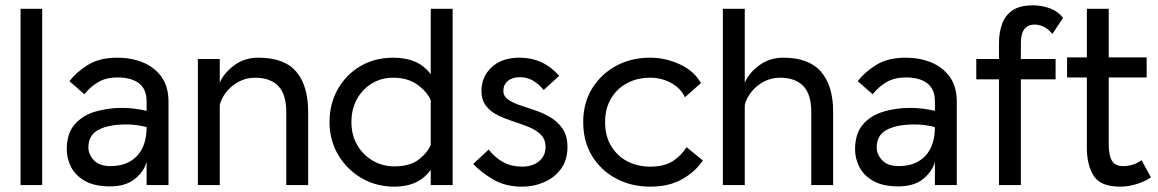

<svg xmlns="http://www.w3.org/2000/svg" viewBox="-20 -693 4335 719"><path d="M57 0V-660H138V0Z M392 5Q334 5 298 -15.5Q262 -36 246 -68Q230 -100 230 -133Q230 -193 259.5 -227Q289 -261 336.5 -275Q384 -289 437 -289Q460 -289 484 -286Q508 -283 529 -278V-314Q529 -359 500.5 -381Q472 -403 420 -403Q379 -403 349.5 -386.5Q320 -370 296 -340L240 -389Q265 -422 308.5 -449.5Q352 -477 420 -477Q471 -477 514.5 -459.5Q558 -442 584.5 -405.5Q611 -369 611 -312V0H529V-87Q519 -50 484.5 -22.5Q450 5 392 5ZM394 -71Q457 -71 493 -109Q529 -147 529 -217Q515 -221 494.5 -224Q474 -227 453 -227Q387 -227 349 -207Q311 -187 311 -141Q311 -115 331.5 -93Q352 -71 394 -71Z M721 0V-472H803V-383Q817 -418 856 -447.5Q895 -477 947 -477Q1045 -477 1089.5 -424.5Q1134 -372 1134 -274V0H1052V-274Q1052 -340 1022 -371Q992 -402 935 -402Q902 -402 874 -387Q846 -372 827.5 -348.5Q809 -325 803 -300V0Z M1675 -660V0H1593V-57Q1548 6 1457 6Q1389 6 1334 -26Q1279 -58 1246.5 -113Q1214 -168 1214 -236Q1214 -304 1245 -359Q1276 -414 1330 -445.5Q1384 -477 1452 -477Q1497 -477 1532 -463Q1567 -449 1593 -415V-660ZM1452 -402Q1408 -402 1372.5 -380.5Q1337 -359 1316.5 -321.5Q1296 -284 1296 -236Q1296 -187 1318 -149.5Q1340 -112 1376.5 -91Q1413 -70 1457 -70Q1515 -70 1548 -95.5Q1581 -121 1593 -151V-318Q1579 -350 1543 -376Q1507 -402 1452 -402Z M1935 6Q1873 6 1827.5 -20.5Q1782 -47 1752 -79L1810 -133Q1834 -102 1865 -85.5Q1896 -69 1935 -69Q1975 -69 1999 -89.5Q2023 -110 2023 -142Q2023 -171 2005.5 -188.5Q1988 -206 1961 -217Q1934 -228 1903 -238Q1872 -248 1845 -261Q1818 -274 1800.5 -296Q1783 -318 1783 -353Q1783 -406 1821.5 -441.5Q1860 -477 1925 -477Q2015 -477 2074 -409L2016 -356Q1998 -378 1976 -391Q1954 -404 1928 -404Q1899 -404 1882 -390Q1865 -376 1865 -353Q1865 -333 1882.5 -320.5Q1900 -308 1927 -299Q1954 -290 1985 -279.5Q2016 -269 2043 -252.5Q2070 -236 2087.5 -210Q2105 -184 2105 -142Q2105 -94 2081 -61Q2057 -28 2018 -11Q1979 6 1935 6Z M2415 6Q2345 6 2288 -24Q2231 -54 2197.5 -108.5Q2164 -163 2164 -236Q2164 -307 2197 -361Q2230 -415 2286.5 -446Q2343 -477 2415 -477Q2470 -477 2524 -453Q2578 -429 2605 -382L2545 -329Q2529 -363 2493 -382.5Q2457 -402 2415 -402Q2367 -402 2329 -382Q2291 -362 2268.5 -324.5Q2246 -287 2246 -236Q2246 -183 2269 -145.5Q2292 -108 2330 -88.5Q2368 -69 2415 -69Q2468 -69 2500 -90Q2532 -111 2551 -142L2612 -92Q2585 -51 2535.5 -22.5Q2486 6 2415 6Z M2687 0V-660H2769V-383Q2783 -418 2822 -447.5Q2861 -477 2913 -477Q3009 -477 3054.5 -424.5Q3100 -372 3100 -274V0H3018V-274Q3018 -340 2988 -371Q2958 -402 2901 -402Q2868 -402 2840 -387Q2812 -372 2793.5 -348.5Q2775 -325 2769 -300V0Z M3344 5Q3286 5 3250 -15.5Q3214 -36 3198 -68Q3182 -100 3182 -133Q3182 -193 3211.5 -227Q3241 -261 3288.5 -275Q3336 -289 3389 -289Q3412 -289 3436 -286Q3460 -283 3481 -278V-314Q3481 -359 3452.5 -381Q3424 -403 3372 -403Q3331 -403 3301.5 -386.5Q3272 -370 3248 -340L3192 -389Q3217 -422 3260.5 -449.5Q3304 -477 3372 -477Q3423 -477 3466.5 -459.5Q3510 -442 3536.5 -405.5Q3563 -369 3563 -312V0H3481V-87Q3471 -50 3436.5 -22.5Q3402 5 3344 5ZM3346 -71Q3409 -71 3445 -109Q3481 -147 3481 -217Q3467 -221 3446.5 -224Q3426 -227 3405 -227Q3339 -227 3301 -207Q3263 -187 3263 -141Q3263 -115 3283.5 -93Q3304 -71 3346 -71Z M3721 0V-396H3636V-472H3721V-532Q3721 -570 3732 -602Q3743 -634 3770.5 -653.5Q3798 -673 3848 -673Q3882 -673 3912.5 -661.5Q3943 -650 3961 -626L3921 -566Q3903 -587 3886 -594Q3869 -601 3855 -601Q3803 -601 3803 -532V-472H3933V-396H3803V0Z M4175 6Q4102 6 4076 -34Q4050 -74 4050 -141V-403H3976V-478H4050V-660H4132V-478H4274V-403H4132V-151Q4132 -111 4144 -91Q4156 -71 4186 -71Q4207 -71 4224 -77Q4241 -83 4255 -93L4290 -29Q4269 -14 4237.5 -4Q4206 6 4175 6Z"/></svg>

Font: Lil Grotesk Medium
Style: Regular
Weight: 500
Designer: Bastien Sozeau
Foundry: NBR — Bastien Sozeau
Version: Version 3.003; ttfautohint (v1.8.4.7-5d5b);gftools[0.9.33]